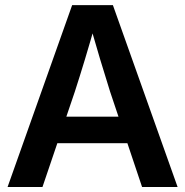

<svg xmlns="http://www.w3.org/2000/svg" viewBox="-20 -748 741 768"><path d="M10.3 0 268.6 -727.5H431.6L690.4 0H548.3L420.4 -381.3Q401.4 -441.4 380.6 -510.7Q359.9 -580.1 333 -673.3H367.2Q340.8 -580.1 319.8 -510.7Q298.8 -441.4 279.3 -381.3L149.9 0ZM163.1 -175.3V-281.2H538.1V-175.3Z"/></svg>

Font: Inter 28pt SemiBold
Style: Regular
Weight: 600
Designer: Rasmus Andersson
Foundry: rsms
Version: Version 4.001;git-66647c0bb